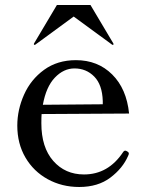

<svg xmlns="http://www.w3.org/2000/svg" viewBox="-20 -732 587 766"><path d="M494 -119Q494 -116 491 -110Q470 -61 420.5 -23.5Q371 14 296 14Q227 14 170.5 -17Q114 -48 81.5 -103.5Q49 -159 49 -231Q49 -294 76 -354.5Q103 -415 156 -453.5Q209 -492 283 -492Q370 -492 427.5 -435Q485 -378 495 -279L146 -277Q145 -265 145 -240Q145 -144 192.5 -90Q240 -36 315 -36Q412 -36 471 -125Q475 -131 480 -131Q483 -131 489 -127Q494 -124 494 -119ZM151 -314 390 -316V-329Q388 -394 356 -426.5Q324 -459 277 -459Q234 -459 199 -422.5Q164 -386 151 -314ZM115 -556 116 -559 207 -712H341L432 -559L433 -556Q433 -553 430 -553Q428 -553 427 -554L274 -666L121 -554Q120 -553 118 -553Q115 -553 115 -556Z"/></svg>

Font: Shippori Mincho Medium
Style: Regular
Weight: 500
Designer: FONTDASU
Foundry: FONTDASU / Google Inc. / but / Adobe
Version: Version 3.110; ttfautohint (v1.8.3)